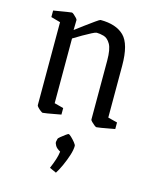

<svg xmlns="http://www.w3.org/2000/svg" viewBox="-108 -528 683 851"><g transform="rotate(15 233.5 -102.5)"><path d="M105 9Q103 9 95.5 3.5Q88 -2 82 -8.5Q76 -15 76 -18V-399L33 -411V-441Q39 -442 57.5 -445Q76 -448 94 -451Q112 -454 116 -454Q119 -454 125.5 -448.5Q132 -443 138 -436.5Q144 -430 144 -427L143 -381Q160 -394 183 -411Q206 -428 225 -441.5Q244 -455 247 -455Q319 -455 355.5 -419Q392 -383 392 -284V-46L435 -35V-5Q429 -4 410.5 -0.5Q392 3 374 6Q356 9 352 9Q349 9 342 3.5Q335 -2 328.5 -8.5Q322 -15 322 -18V-289Q322 -341 309 -363.5Q296 -386 278 -391Q260 -396 245 -396Q240 -396 223.5 -387.5Q207 -379 186 -367Q165 -355 146 -343V-46L188 -35V-5Q182 -4 163.5 -0.5Q145 3 127 6Q109 9 105 9ZM231 250 200 236Q211 210 217 191Q223 172 225 155Q208 146 201.5 135Q195 124 196 117L199 103Q199 101 208.5 93Q218 85 228.5 77.5Q239 70 241 70Q245 70 254.5 79Q264 88 272.5 98.5Q281 109 281 114Q281 132 273 157Q265 182 253.5 207.5Q242 233 231 250Z"/></g></svg>

Font: Grenze Gotisch Light
Style: Regular
Weight: 300
Designer: Renata Polastri
Foundry: Omnibus-Type
Version: Version 1.001